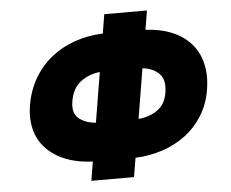

<svg xmlns="http://www.w3.org/2000/svg" viewBox="-52 -787 1018 847"><g transform="rotate(-5 457.5 -363.5)"><path d="M78.1 -355.1Q89.1 -421.5 119.9 -473.7Q150.6 -525.9 196.4 -562.7Q242.2 -599.4 300.8 -619.9Q359.4 -640.3 425.8 -643.1L439.6 -727.3H628.6L614.7 -642.8Q680.8 -639.6 731.5 -618.4Q782.3 -597.3 814.8 -560.5Q847.3 -523.8 859.9 -472.3Q872.5 -420.8 862.2 -356.5Q851.9 -292.6 821 -243.1Q790.1 -193.5 744.5 -159.1Q698.9 -124.6 641.7 -105.8Q584.5 -87 521.7 -84.2L507.8 0H318.9L332.7 -84.2Q244.7 -87.7 182.5 -121.8Q151.6 -138.8 128.9 -162.1Q106.2 -185.4 92.7 -214.7Q79.2 -244 75.3 -279.1Q71.4 -314.3 78.1 -355.1ZM286.2 -280.9Q315 -257.5 361.2 -253.6L397.7 -474.8Q350.1 -470.2 312.9 -442.5Q275.2 -414.8 265.6 -355.1Q257.5 -304.3 286.2 -280.9ZM550.1 -253.9Q596.9 -257.8 632.8 -282Q669 -306.5 677.6 -356.5Q687.9 -415.8 660.5 -442.8Q633.2 -470.2 586.6 -474.8Z"/></g></svg>

Font: Inter P Black
Style: Italic
Weight: 900
Italic angle: -9.40001°
Designer: Rasmus Andersson
Foundry: rsms
Version: Version 3.018;git-588b23468